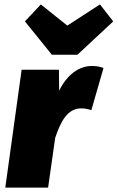

<svg xmlns="http://www.w3.org/2000/svg" viewBox="-20 -850 533 870"><path d="M433 -830 285 -734 165 -830 93 -753 215 -602H331L493 -753ZM396 -551C338 -551 283 -511 248 -439L247 -534H78L4 0H198L230 -225C254 -296 284 -359 348 -359C364 -359 377 -356 394 -351L449 -542C432 -548 418 -551 396 -551Z"/></svg>

Font: Fira Sans Heavy
Style: Italic
Weight: 900
Italic angle: -8°
Designer: bBox Type GmbH & Carrois Corporate GbR & Edenspiekermann AG
Foundry: bBox Type GmbH & Carrois Corporate GbR & Edenspiekermann AG
Version: Version 4.301;PS 004.301;hotconv 1.0.88;makeotf.lib2.5.64775